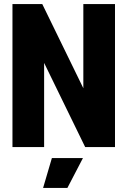

<svg xmlns="http://www.w3.org/2000/svg" viewBox="-20 -720 624 940"><path d="M41 0V-700H187L388 -288V-700H543V0H397L196 -412V0ZM191 200 234 54H386L310 200Z"/></svg>

Font: Tektur SemiCondensed
Style: Bold
Weight: 700
Width: 4
Designer: Adam Jagosz
Foundry: Adam Jagosz
Version: Version 1.005;gftools[0.9.30]